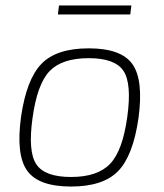

<svg xmlns="http://www.w3.org/2000/svg" viewBox="-20 -671 599 703"><path d="M457 -618H192L196 -651H461ZM305 -494Q424 -494 465 -436Q506 -378 487 -238Q467 -100 412 -44Q357 12 240 12Q121 12 79.5 -46Q38 -104 57 -243Q77 -381 132 -437.5Q187 -494 305 -494ZM305 -458Q207 -458 161.5 -410.5Q116 -363 99 -238Q82 -116 113 -69.5Q144 -23 240 -23Q337 -23 383 -71Q429 -119 446 -243Q463 -365 432 -411.5Q401 -458 305 -458Z"/></svg>

Font: Exo 2.0 Extra Light
Style: Italic
Weight: 250
Italic angle: -8°
Designer: Natanael Gama
Version: Version 1.001;PS 001.001;hotconv 1.0.70;makeotf.lib2.5.58329